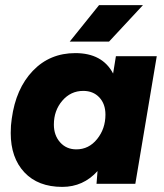

<svg xmlns="http://www.w3.org/2000/svg" viewBox="-20 -720 642 752"><path d="M362 -50Q306 12 224 12Q129 12 75.5 -45Q22 -102 22 -199Q22 -230 26 -255Q42 -373 108.5 -442.5Q175 -512 275 -512Q381 -512 423 -432L434 -500H594L510 0H358ZM279 -135Q328 -135 360.5 -175.5Q393 -216 393 -271Q393 -313 369 -338.5Q345 -364 306 -364Q257 -364 224 -325.5Q191 -287 191 -232Q191 -190 215.5 -162.5Q240 -135 279 -135ZM368 -700H540L407 -557H253Z"/></svg>

Font: Oak Sans ExtraBold
Style: Italic
Weight: 800
Italic angle: -9.49998°
Foundry: Erik Kennedy, Walven
Version: Version 1.000